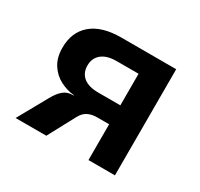

<svg xmlns="http://www.w3.org/2000/svg" viewBox="-113 -643 818 785"><g transform="rotate(30 296.0 -250.5)"><path d="M42 0 119 -138Q136 -169 154 -183.5Q172 -198 194 -198H202L201 -200Q168 -203 136 -219.5Q104 -236 84 -267.5Q64 -299 64 -345Q64 -419 112.5 -460Q161 -501 252 -501H511V0H386V-169H330Q304 -169 285.5 -159.5Q267 -150 255 -127L187 0ZM283 -259H387V-408H283Q238 -408 213.5 -388Q189 -368 189 -333Q189 -298 213 -278.5Q237 -259 283 -259Z"/></g></svg>

Font: Nunito Sans 7pt SemiCondensed
Style: Bold
Weight: 700
Width: 4
Designer: Vernon Adams
Foundry: Vernon Adams
Version: Version 3.101;gftools[0.9.27]